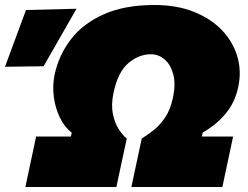

<svg xmlns="http://www.w3.org/2000/svg" viewBox="-95 -748 993 768"><path d="M6.5 0 49.5 -202H188.5L192 -217Q163.5 -239 144.8 -277.2Q126 -315.5 120.2 -361Q114.5 -406.5 123.5 -450Q140.5 -528.5 189.2 -591.5Q238 -654.5 321 -691.2Q404 -728 522.5 -728Q612.5 -728 681 -700.5Q749.5 -673 793.5 -626.5Q837.5 -580 854.5 -521.5Q871.5 -463 858 -400.5Q845 -338 807.2 -293Q769.5 -248 716 -218L712.5 -202H837.5L794.5 0H430.5L472 -194Q493.5 -207 518.5 -226.5Q543.5 -246 565 -277.2Q586.5 -308.5 596.5 -356.5Q608.5 -412 598 -451Q587.5 -490 563.2 -510.5Q539 -531 508.5 -531Q460.5 -531 418.5 -495.5Q376.5 -460 359 -376.5Q349 -328.5 356.8 -291.2Q364.5 -254 381 -229.5Q397.5 -205 412 -194L370.5 0ZM-75 -481Q-53.5 -538.5 -32.8 -595Q-12 -651.5 9 -708L211 -713Q177 -653.5 143.8 -595.5Q110.5 -537.5 79.5 -483Z"/></svg>

Font: Commissioner Black
Style: Italic
Weight: 900
Italic angle: -12°
Designer: Kostas Bartsokas
Foundry: Kostas Bartsokas
Version: Version 1.000; ttfautohint (v1.8.3)